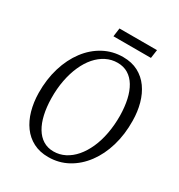

<svg xmlns="http://www.w3.org/2000/svg" viewBox="-208 -1032 1099 1180"><g transform="rotate(30 342.0 -442.0)"><path d="M309 10Q248.5 10 202.8 -13.8Q157 -37.5 126 -80Q95 -122.5 79 -179.5Q63 -236.5 62 -302.5Q61 -399.5 86 -481.5Q111 -563.5 157 -624.5Q203 -685.5 265.8 -719.2Q328.5 -753 402.5 -753Q464 -753 509.8 -728.8Q555.5 -704.5 586 -661.8Q616.5 -619 632 -562.8Q647.5 -506.5 648 -442.5Q649.5 -346.5 625.2 -264.2Q601 -182 555.2 -120.5Q509.5 -59 446.8 -24.5Q384 10 309 10ZM320 -36Q362.5 -36 400.2 -55.2Q438 -74.5 468.5 -110Q499 -145.5 521 -194.5Q543 -243.5 554.2 -303.5Q565.5 -363.5 565 -431.5Q564 -493 552.8 -543.2Q541.5 -593.5 519.8 -629.8Q498 -666 465.8 -685.8Q433.5 -705.5 390.5 -705.5Q348 -705.5 310.2 -686.5Q272.5 -667.5 242 -632.8Q211.5 -598 189.8 -549.2Q168 -500.5 156.5 -440.8Q145 -381 146 -312.5Q147 -250.5 158.5 -199.8Q170 -149 192 -112.2Q214 -75.5 246 -55.8Q278 -36 320 -36ZM294 -893.5H560.5L552 -833.5H286Z"/></g></svg>

Font: Merriweather 28pt Light
Style: Italic
Weight: 300
Italic angle: -7.8°
Version: Version 2.101